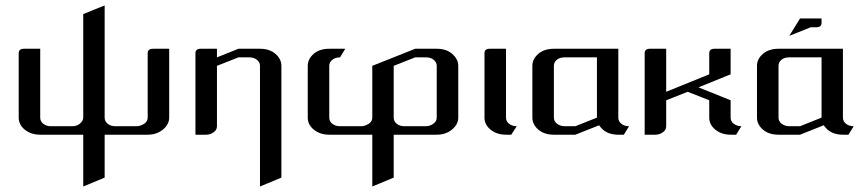

<svg xmlns="http://www.w3.org/2000/svg" viewBox="-20 -489 3128 697"><path d="M47.9 -62V-295.9Q47.9 -312 66.9 -312H126V-62Q126 -48.3 137.2 -39.6Q148.4 -30.8 165 -30.8H243.2Q258.3 -30.8 270 -40Q282.2 -50.8 282.2 -62V-438L359.9 -469.2V-62Q359.9 -48.3 371.1 -39.6Q381.8 -30.8 398.9 -30.8H477.1Q489.3 -30.8 503.9 -40Q516.1 -48.3 516.1 -62V-295.9Q516.1 -312 536.1 -312H594.2V-62Q594.2 -37.1 570.8 -18.1Q548.3 0 516.1 0H359.9V155.8L282.2 188V0H126Q92.8 0 70.3 -18.1Q47.9 -36.1 47.9 -62Z M689.5 0V-295.9Q689.5 -312 708.5 -312H767.6V-280.8L845.7 -312H923.8Q958 -312 979.5 -293.9Q1001.5 -274.9 1001.5 -250V155.8L923.8 188V-250Q923.8 -263.2 912.6 -272Q901.4 -280.8 884.8 -280.8H845.7L767.6 -250V-30.8Q767.6 -17.1 755.4 -8.8Q743.7 0 728.5 0Z M1097.2 -62V-250Q1097.2 -274.9 1119.1 -293.9Q1140.6 -312 1175.3 -312H1233.4L1214.4 -280.8Q1197.8 -280.8 1186.5 -272Q1175.3 -263.2 1175.3 -250V-62Q1175.3 -48.3 1186.5 -39.6Q1197.8 -30.8 1214.4 -30.8H1292.5Q1304.7 -30.8 1319.3 -40Q1331.5 -48.3 1331.5 -62V-250L1487.3 -312H1565.4Q1600.1 -312 1621.1 -293.9Q1643.6 -274.4 1643.6 -250V-62Q1643.6 -37.1 1620.1 -18.1Q1597.7 0 1565.4 0H1409.2V155.8L1331.5 188V0H1175.3Q1142.1 0 1119.6 -18.1Q1097.2 -36.1 1097.2 -62ZM1409.2 -62Q1409.2 -48.3 1420.4 -39.6Q1431.2 -30.8 1448.2 -30.8H1525.4Q1541 -30.8 1553.2 -40Q1565.4 -48.3 1565.4 -62V-250Q1565.4 -263.2 1554.2 -272Q1543.5 -280.8 1526.4 -280.8H1487.3L1409.2 -250Z M1738.8 -62V-295.9Q1738.8 -312 1757.8 -312H1816.9V-62Q1816.9 -48.3 1828.1 -39.6Q1839.4 -30.8 1856 -30.8L1835.9 0H1816.9Q1783.7 0 1761.2 -18.1Q1738.8 -36.1 1738.8 -62Z M1912.6 -62V-250Q1912.6 -274.9 1934.6 -293.9Q1956.1 -312 1990.7 -312H2224.6V-62Q2224.6 -48.3 2235.8 -39.6Q2246.6 -30.8 2263.7 -30.8L2244.6 0H2224.6Q2190.4 0 2168.9 -18.1Q2159.7 -26.9 2154.8 -34.2L2068.8 0H1990.7Q1956.1 0 1934.6 -18.1Q1912.6 -37.1 1912.6 -62ZM1990.7 -62Q1990.7 -48.8 2002 -40Q2013.7 -30.8 2029.8 -30.8H2068.8L2147 -62V-280.8H2029.8Q2012.2 -280.8 2002 -272.5Q1990.7 -263.7 1990.7 -250Z M2320.3 0V-295.9Q2320.3 -312 2339.4 -312H2398.4V-155.8L2554.7 -219.2V-295.9Q2554.7 -312 2574.2 -312H2632.3V-219.2L2515.6 -171.9L2632.3 -125V-62Q2632.3 -48.3 2644 -39.6Q2655.8 -30.8 2671.4 -30.8L2652.3 0H2632.3Q2599.6 0 2577.1 -18.1Q2554.7 -36.1 2554.7 -62V-125L2476.6 -155.8L2398.4 -125V-30.8Q2398.4 -17.1 2386.2 -8.8Q2374.5 0 2359.4 0Z M2845.2 -358.9 2884.3 -421.9H2962.4V-405.8Q2962.4 -390.1 2943.4 -390.1H2923.3ZM2728 -62V-250Q2728 -274.9 2750 -293.9Q2771.5 -312 2806.2 -312H3040V-62Q3040 -48.3 3051.3 -39.6Q3062 -30.8 3079.1 -30.8L3060.1 0H3040Q3005.9 0 2984.4 -18.1Q2975.1 -26.9 2970.2 -34.2L2884.3 0H2806.2Q2771.5 0 2750 -18.1Q2728 -37.1 2728 -62ZM2806.2 -62Q2806.2 -48.8 2817.4 -40Q2829.1 -30.8 2845.2 -30.8H2884.3L2962.4 -62V-280.8H2845.2Q2827.6 -280.8 2817.4 -272.5Q2806.2 -263.7 2806.2 -250Z"/></svg>

Font: Hhenum
Style: Regular
Weight: 400
Designer: T. Christopher White
Version: Version 1.0